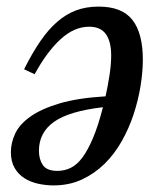

<svg xmlns="http://www.w3.org/2000/svg" viewBox="-20 -550 494 582"><path d="M142 12Q119 12 96 7Q73 2 54.5 -9.5Q36 -21 24.5 -40.5Q13 -60 13 -89Q13 -117 26 -145Q39 -173 72 -196.5Q105 -220 160.5 -236.5Q216 -253 300 -258Q307 -290 312 -322.5Q317 -355 317 -382Q317 -424 301 -446.5Q285 -469 250 -469Q205 -469 163.5 -431Q122 -393 85 -325L53 -340Q77 -388 101.5 -424Q126 -460 153 -483.5Q180 -507 210.5 -518.5Q241 -530 279 -530Q350 -530 381.5 -489.5Q413 -449 413 -369Q413 -332 406 -289Q399 -246 385 -203.5Q371 -161 349 -122Q327 -83 297 -53.5Q267 -24 228.5 -6Q190 12 142 12ZM154 -32Q176 -32 195 -41.5Q214 -51 230.5 -73.5Q247 -96 262.5 -133Q278 -170 292 -225Q189 -213 143.5 -180.5Q98 -148 98 -93Q98 -67 110 -49.5Q122 -32 154 -32Z"/></svg>

Font: IBM Plex Serif Text
Style: Italic
Weight: 450
Italic angle: -14°
Designer: Mike Abbink, Paul van der Laan, Pieter van Rosmalen
Foundry: Bold Monday
Version: Version 3.001